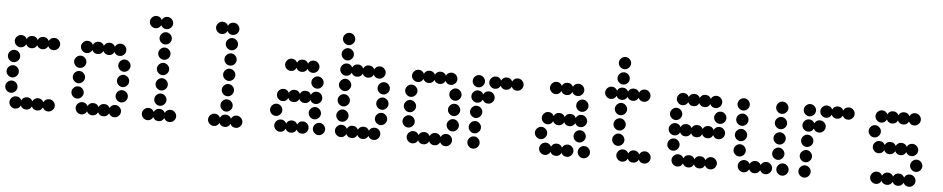

<svg xmlns="http://www.w3.org/2000/svg" viewBox="-40 -964 6128 1248"><g transform="rotate(5 3024.0 -340.0)"><path d="M76 -80Q101 -80 112 -57Q123 -80 148 -80Q173 -80 184 -57Q195 -80 220 -80Q245 -80 256 -57Q267 -80 292 -80Q308 -80 320 -68Q332 -56 332 -40Q332 -24 320 -12Q308 0 292 0Q267 0 256 -23Q245 0 220 0Q195 0 184 -23Q173 0 148 0Q123 0 112 -23Q101 0 76 0Q60 0 48 -12Q36 -24 36 -40Q36 -56 48 -68Q60 -80 76 -80ZM12 -112Q0 -124 0 -140Q0 -156 12 -168Q24 -180 40 -180Q56 -180 68 -168Q80 -156 80 -140Q80 -124 68 -112Q56 -100 40 -100Q24 -100 12 -112ZM12 -212Q0 -224 0 -240Q0 -256 12 -268Q24 -280 40 -280Q56 -280 68 -268Q80 -256 80 -240Q80 -224 68 -212Q56 -200 40 -200Q24 -200 12 -212ZM12 -312Q0 -324 0 -340Q0 -356 12 -368Q24 -380 40 -380Q56 -380 68 -368Q80 -356 80 -340Q80 -324 68 -312Q56 -300 40 -300Q24 -300 12 -312ZM76 -480Q101 -480 112 -457Q123 -480 148 -480Q173 -480 184 -457Q195 -480 220 -480Q245 -480 256 -457Q267 -480 292 -480Q308 -480 320 -468Q332 -456 332 -440Q332 -424 320 -412Q308 -400 292 -400Q267 -400 256 -423Q245 -400 220 -400Q195 -400 184 -423Q173 -400 148 -400Q123 -400 112 -423Q101 -400 76 -400Q60 -400 48 -412Q36 -424 36 -440Q36 -456 48 -468Q60 -480 76 -480Z M508 -80Q533 -80 544 -57Q555 -80 580 -80Q605 -80 616 -57Q627 -80 652 -80Q677 -80 688 -57Q699 -80 724 -80Q740 -80 752 -68Q764 -56 764 -40Q764 -24 752 -12Q740 0 724 0Q699 0 688 -23Q677 0 652 0Q627 0 616 -23Q605 0 580 0Q555 0 544 -23Q533 0 508 0Q492 0 480 -12Q468 -24 468 -40Q468 -56 480 -68Q492 -80 508 -80ZM732 -112Q720 -124 720 -140Q720 -156 732 -168Q744 -180 760 -180Q776 -180 788 -168Q800 -156 800 -140Q800 -124 788 -112Q776 -100 760 -100Q744 -100 732 -112ZM444 -112Q432 -124 432 -140Q432 -156 444 -168Q456 -180 472 -180Q488 -180 500 -168Q512 -156 512 -140Q512 -124 500 -112Q488 -100 472 -100Q456 -100 444 -112ZM732 -212Q720 -224 720 -240Q720 -256 732 -268Q744 -280 760 -280Q776 -280 788 -268Q800 -256 800 -240Q800 -224 788 -212Q776 -200 760 -200Q744 -200 732 -212ZM444 -212Q432 -224 432 -240Q432 -256 444 -268Q456 -280 472 -280Q488 -280 500 -268Q512 -256 512 -240Q512 -224 500 -212Q488 -200 472 -200Q456 -200 444 -212ZM732 -312Q720 -324 720 -340Q720 -356 732 -368Q744 -380 760 -380Q776 -380 788 -368Q800 -356 800 -340Q800 -324 788 -312Q776 -300 760 -300Q744 -300 732 -312ZM444 -312Q432 -324 432 -340Q432 -356 444 -368Q456 -380 472 -380Q488 -380 500 -368Q512 -356 512 -340Q512 -324 500 -312Q488 -300 472 -300Q456 -300 444 -312ZM508 -480Q533 -480 544 -457Q555 -480 580 -480Q605 -480 616 -457Q627 -480 652 -480Q677 -480 688 -457Q699 -480 724 -480Q740 -480 752 -468Q764 -456 764 -440Q764 -424 752 -412Q740 -400 724 -400Q699 -400 688 -423Q677 -400 652 -400Q627 -400 616 -423Q605 -400 580 -400Q555 -400 544 -423Q533 -400 508 -400Q492 -400 480 -412Q468 -424 468 -440Q468 -456 480 -468Q492 -480 508 -480Z M940 -80Q965 -80 976 -57Q987 -80 1012 -80Q1037 -80 1048 -57Q1059 -80 1084 -80Q1100 -80 1112 -68Q1124 -56 1124 -40Q1124 -24 1112 -12Q1100 0 1084 0Q1059 0 1048 -23Q1037 0 1012 0Q987 0 976 -23Q965 0 940 0Q924 0 912 -12Q900 -24 900 -40Q900 -56 912 -68Q924 -80 940 -80ZM984 -112Q972 -124 972 -140Q972 -156 984 -168Q996 -180 1012 -180Q1028 -180 1040 -168Q1052 -156 1052 -140Q1052 -124 1040 -112Q1028 -100 1012 -100Q996 -100 984 -112ZM984 -212Q972 -224 972 -240Q972 -256 984 -268Q996 -280 1012 -280Q1028 -280 1040 -268Q1052 -256 1052 -240Q1052 -224 1040 -212Q1028 -200 1012 -200Q996 -200 984 -212ZM984 -312Q972 -324 972 -340Q972 -356 984 -368Q996 -380 1012 -380Q1028 -380 1040 -368Q1052 -356 1052 -340Q1052 -324 1040 -312Q1028 -300 1012 -300Q996 -300 984 -312ZM984 -412Q972 -424 972 -440Q972 -456 984 -468Q996 -480 1012 -480Q1028 -480 1040 -468Q1052 -456 1052 -440Q1052 -424 1040 -412Q1028 -400 1012 -400Q996 -400 984 -412ZM984 -512Q972 -524 972 -540Q972 -556 984 -568Q996 -580 1012 -580Q1028 -580 1040 -568Q1052 -556 1052 -540Q1052 -524 1040 -512Q1028 -500 1012 -500Q996 -500 984 -512ZM940 -680Q965 -680 976 -657Q987 -680 1012 -680Q1028 -680 1040 -668Q1052 -656 1052 -640Q1052 -624 1040 -612Q1028 -600 1012 -600Q987 -600 976 -623Q965 -600 940 -600Q924 -600 912 -612Q900 -624 900 -640Q900 -656 912 -668Q924 -680 940 -680Z M1372 -80Q1397 -80 1408 -57Q1419 -80 1444 -80Q1469 -80 1480 -57Q1491 -80 1516 -80Q1532 -80 1544 -68Q1556 -56 1556 -40Q1556 -24 1544 -12Q1532 0 1516 0Q1491 0 1480 -23Q1469 0 1444 0Q1419 0 1408 -23Q1397 0 1372 0Q1356 0 1344 -12Q1332 -24 1332 -40Q1332 -56 1344 -68Q1356 -80 1372 -80ZM1416 -112Q1404 -124 1404 -140Q1404 -156 1416 -168Q1428 -180 1444 -180Q1460 -180 1472 -168Q1484 -156 1484 -140Q1484 -124 1472 -112Q1460 -100 1444 -100Q1428 -100 1416 -112ZM1416 -212Q1404 -224 1404 -240Q1404 -256 1416 -268Q1428 -280 1444 -280Q1460 -280 1472 -268Q1484 -256 1484 -240Q1484 -224 1472 -212Q1460 -200 1444 -200Q1428 -200 1416 -212ZM1416 -312Q1404 -324 1404 -340Q1404 -356 1416 -368Q1428 -380 1444 -380Q1460 -380 1472 -368Q1484 -356 1484 -340Q1484 -324 1472 -312Q1460 -300 1444 -300Q1428 -300 1416 -312ZM1416 -412Q1404 -424 1404 -440Q1404 -456 1416 -468Q1428 -480 1444 -480Q1460 -480 1472 -468Q1484 -456 1484 -440Q1484 -424 1472 -412Q1460 -400 1444 -400Q1428 -400 1416 -412ZM1416 -512Q1404 -524 1404 -540Q1404 -556 1416 -568Q1428 -580 1444 -580Q1460 -580 1472 -568Q1484 -556 1484 -540Q1484 -524 1472 -512Q1460 -500 1444 -500Q1428 -500 1416 -512ZM1372 -680Q1397 -680 1408 -657Q1419 -680 1444 -680Q1460 -680 1472 -668Q1484 -656 1484 -640Q1484 -624 1472 -612Q1460 -600 1444 -600Q1419 -600 1408 -623Q1397 -600 1372 -600Q1356 -600 1344 -612Q1332 -624 1332 -640Q1332 -656 1344 -668Q1356 -680 1372 -680Z M2028 -12Q2016 -24 2016 -40Q2016 -56 2028 -68Q2040 -80 2056 -80Q2072 -80 2084 -68Q2096 -56 2096 -40Q2096 -24 2084 -12Q2072 0 2056 0Q2040 0 2028 -12ZM1804 -80Q1829 -80 1840 -57Q1851 -80 1876 -80Q1901 -80 1912 -57Q1923 -80 1948 -80Q1964 -80 1976 -68Q1988 -56 1988 -40Q1988 -24 1976 -12Q1964 0 1948 0Q1923 0 1912 -23Q1901 0 1876 0Q1851 0 1840 -23Q1829 0 1804 0Q1788 0 1776 -12Q1764 -24 1764 -40Q1764 -56 1776 -68Q1788 -80 1804 -80ZM1992 -112Q1980 -124 1980 -140Q1980 -156 1992 -168Q2004 -180 2020 -180Q2036 -180 2048 -168Q2060 -156 2060 -140Q2060 -124 2048 -112Q2036 -100 2020 -100Q2004 -100 1992 -112ZM1740 -112Q1728 -124 1728 -140Q1728 -156 1740 -168Q1752 -180 1768 -180Q1784 -180 1796 -168Q1808 -156 1808 -140Q1808 -124 1796 -112Q1784 -100 1768 -100Q1752 -100 1740 -112ZM1804 -280Q1829 -280 1840 -257Q1851 -280 1876 -280Q1901 -280 1912 -257Q1923 -280 1948 -280Q1973 -280 1984 -257Q1995 -280 2020 -280Q2036 -280 2048 -268Q2060 -256 2060 -240Q2060 -224 2048 -212Q2036 -200 2020 -200Q1995 -200 1984 -223Q1973 -200 1948 -200Q1923 -200 1912 -223Q1901 -200 1876 -200Q1851 -200 1840 -223Q1829 -200 1804 -200Q1788 -200 1776 -212Q1764 -224 1764 -240Q1764 -256 1776 -268Q1788 -280 1804 -280ZM1992 -312Q1980 -324 1980 -340Q1980 -356 1992 -368Q2004 -380 2020 -380Q2036 -380 2048 -368Q2060 -356 2060 -340Q2060 -324 2048 -312Q2036 -300 2020 -300Q2004 -300 1992 -312ZM1840 -480Q1865 -480 1876 -457Q1887 -480 1912 -480Q1937 -480 1948 -457Q1959 -480 1984 -480Q2000 -480 2012 -468Q2024 -456 2024 -440Q2024 -424 2012 -412Q2000 -400 1984 -400Q1959 -400 1948 -423Q1937 -400 1912 -400Q1887 -400 1876 -423Q1865 -400 1840 -400Q1824 -400 1812 -412Q1800 -424 1800 -440Q1800 -456 1812 -468Q1824 -480 1840 -480Z M2200 -80Q2225 -80 2236 -57Q2247 -80 2272 -80Q2297 -80 2308 -57Q2319 -80 2344 -80Q2369 -80 2380 -57Q2391 -80 2416 -80Q2432 -80 2444 -68Q2456 -56 2456 -40Q2456 -24 2444 -12Q2432 0 2416 0Q2391 0 2380 -23Q2369 0 2344 0Q2319 0 2308 -23Q2297 0 2272 0Q2247 0 2236 -23Q2225 0 2200 0Q2184 0 2172 -12Q2160 -24 2160 -40Q2160 -56 2172 -68Q2184 -80 2200 -80ZM2424 -112Q2412 -124 2412 -140Q2412 -156 2424 -168Q2436 -180 2452 -180Q2468 -180 2480 -168Q2492 -156 2492 -140Q2492 -124 2480 -112Q2468 -100 2452 -100Q2436 -100 2424 -112ZM2172 -112Q2160 -124 2160 -140Q2160 -156 2172 -168Q2184 -180 2200 -180Q2216 -180 2228 -168Q2240 -156 2240 -140Q2240 -124 2228 -112Q2216 -100 2200 -100Q2184 -100 2172 -112ZM2424 -212Q2412 -224 2412 -240Q2412 -256 2424 -268Q2436 -280 2452 -280Q2468 -280 2480 -268Q2492 -256 2492 -240Q2492 -224 2480 -212Q2468 -200 2452 -200Q2436 -200 2424 -212ZM2172 -212Q2160 -224 2160 -240Q2160 -256 2172 -268Q2184 -280 2200 -280Q2216 -280 2228 -268Q2240 -256 2240 -240Q2240 -224 2228 -212Q2216 -200 2200 -200Q2184 -200 2172 -212ZM2424 -312Q2412 -324 2412 -340Q2412 -356 2424 -368Q2436 -380 2452 -380Q2468 -380 2480 -368Q2492 -356 2492 -340Q2492 -324 2480 -312Q2468 -300 2452 -300Q2436 -300 2424 -312ZM2172 -312Q2160 -324 2160 -340Q2160 -356 2172 -368Q2184 -380 2200 -380Q2216 -380 2228 -368Q2240 -356 2240 -340Q2240 -324 2228 -312Q2216 -300 2200 -300Q2184 -300 2172 -312ZM2200 -480Q2225 -480 2236 -457Q2247 -480 2272 -480Q2297 -480 2308 -457Q2319 -480 2344 -480Q2369 -480 2380 -457Q2391 -480 2416 -480Q2432 -480 2444 -468Q2456 -456 2456 -440Q2456 -424 2444 -412Q2432 -400 2416 -400Q2391 -400 2380 -423Q2369 -400 2344 -400Q2319 -400 2308 -423Q2297 -400 2272 -400Q2247 -400 2236 -423Q2225 -400 2200 -400Q2184 -400 2172 -412Q2160 -424 2160 -440Q2160 -456 2172 -468Q2184 -480 2200 -480ZM2172 -512Q2160 -524 2160 -540Q2160 -556 2172 -568Q2184 -580 2200 -580Q2216 -580 2228 -568Q2240 -556 2240 -540Q2240 -524 2228 -512Q2216 -500 2200 -500Q2184 -500 2172 -512ZM2172 -612Q2160 -624 2160 -640Q2160 -656 2172 -668Q2184 -680 2200 -680Q2216 -680 2228 -668Q2240 -656 2240 -640Q2240 -624 2228 -612Q2216 -600 2200 -600Q2184 -600 2172 -612Z M2668 -80Q2693 -80 2704 -57Q2715 -80 2740 -80Q2765 -80 2776 -57Q2787 -80 2812 -80Q2837 -80 2848 -57Q2859 -80 2884 -80Q2900 -80 2912 -68Q2924 -56 2924 -40Q2924 -24 2912 -12Q2900 0 2884 0Q2859 0 2848 -23Q2837 0 2812 0Q2787 0 2776 -23Q2765 0 2740 0Q2715 0 2704 -23Q2693 0 2668 0Q2652 0 2640 -12Q2628 -24 2628 -40Q2628 -56 2640 -68Q2652 -80 2668 -80ZM2892 -112Q2880 -124 2880 -140Q2880 -156 2892 -168Q2904 -180 2920 -180Q2936 -180 2948 -168Q2960 -156 2960 -140Q2960 -124 2948 -112Q2936 -100 2920 -100Q2904 -100 2892 -112ZM2604 -112Q2592 -124 2592 -140Q2592 -156 2604 -168Q2616 -180 2632 -180Q2648 -180 2660 -168Q2672 -156 2672 -140Q2672 -124 2660 -112Q2648 -100 2632 -100Q2616 -100 2604 -112ZM2892 -212Q2880 -224 2880 -240Q2880 -256 2892 -268Q2904 -280 2920 -280Q2936 -280 2948 -268Q2960 -256 2960 -240Q2960 -224 2948 -212Q2936 -200 2920 -200Q2904 -200 2892 -212ZM2604 -212Q2592 -224 2592 -240Q2592 -256 2604 -268Q2616 -280 2632 -280Q2648 -280 2660 -268Q2672 -256 2672 -240Q2672 -224 2660 -212Q2648 -200 2632 -200Q2616 -200 2604 -212ZM2892 -312Q2880 -324 2880 -340Q2880 -356 2892 -368Q2904 -380 2920 -380Q2936 -380 2948 -368Q2960 -356 2960 -340Q2960 -324 2948 -312Q2936 -300 2920 -300Q2904 -300 2892 -312ZM2604 -312Q2592 -324 2592 -340Q2592 -356 2604 -368Q2616 -380 2632 -380Q2648 -380 2660 -368Q2672 -356 2672 -340Q2672 -324 2660 -312Q2648 -300 2632 -300Q2616 -300 2604 -312ZM2668 -480Q2693 -480 2704 -457Q2715 -480 2740 -480Q2765 -480 2776 -457Q2787 -480 2812 -480Q2837 -480 2848 -457Q2859 -480 2884 -480Q2900 -480 2912 -468Q2924 -456 2924 -440Q2924 -424 2912 -412Q2900 -400 2884 -400Q2859 -400 2848 -423Q2837 -400 2812 -400Q2787 -400 2776 -423Q2765 -400 2740 -400Q2715 -400 2704 -423Q2693 -400 2668 -400Q2652 -400 2640 -412Q2628 -424 2628 -440Q2628 -456 2640 -468Q2652 -480 2668 -480Z M3036 -12Q3024 -24 3024 -40Q3024 -56 3036 -68Q3048 -80 3064 -80Q3080 -80 3092 -68Q3104 -56 3104 -40Q3104 -24 3092 -12Q3080 0 3064 0Q3048 0 3036 -12ZM3036 -112Q3024 -124 3024 -140Q3024 -156 3036 -168Q3048 -180 3064 -180Q3080 -180 3092 -168Q3104 -156 3104 -140Q3104 -124 3092 -112Q3080 -100 3064 -100Q3048 -100 3036 -112ZM3036 -212Q3024 -224 3024 -240Q3024 -256 3036 -268Q3048 -280 3064 -280Q3080 -280 3092 -268Q3104 -256 3104 -240Q3104 -224 3092 -212Q3080 -200 3064 -200Q3048 -200 3036 -212ZM3064 -380Q3089 -380 3100 -357Q3111 -380 3136 -380Q3152 -380 3164 -368Q3176 -356 3176 -340Q3176 -324 3164 -312Q3152 -300 3136 -300Q3111 -300 3100 -323Q3089 -300 3064 -300Q3048 -300 3036 -312Q3024 -324 3024 -340Q3024 -356 3036 -368Q3048 -380 3064 -380ZM3172 -480Q3197 -480 3208 -457Q3219 -480 3244 -480Q3269 -480 3280 -457Q3291 -480 3316 -480Q3332 -480 3344 -468Q3356 -456 3356 -440Q3356 -424 3344 -412Q3332 -400 3316 -400Q3291 -400 3280 -423Q3269 -400 3244 -400Q3219 -400 3208 -423Q3197 -400 3172 -400Q3156 -400 3144 -412Q3132 -424 3132 -440Q3132 -456 3144 -468Q3156 -480 3172 -480ZM3036 -412Q3024 -424 3024 -440Q3024 -456 3036 -468Q3048 -480 3064 -480Q3080 -480 3092 -468Q3104 -456 3104 -440Q3104 -424 3092 -412Q3080 -400 3064 -400Q3048 -400 3036 -412Z M3756 -12Q3744 -24 3744 -40Q3744 -56 3756 -68Q3768 -80 3784 -80Q3800 -80 3812 -68Q3824 -56 3824 -40Q3824 -24 3812 -12Q3800 0 3784 0Q3768 0 3756 -12ZM3532 -80Q3557 -80 3568 -57Q3579 -80 3604 -80Q3629 -80 3640 -57Q3651 -80 3676 -80Q3692 -80 3704 -68Q3716 -56 3716 -40Q3716 -24 3704 -12Q3692 0 3676 0Q3651 0 3640 -23Q3629 0 3604 0Q3579 0 3568 -23Q3557 0 3532 0Q3516 0 3504 -12Q3492 -24 3492 -40Q3492 -56 3504 -68Q3516 -80 3532 -80ZM3720 -112Q3708 -124 3708 -140Q3708 -156 3720 -168Q3732 -180 3748 -180Q3764 -180 3776 -168Q3788 -156 3788 -140Q3788 -124 3776 -112Q3764 -100 3748 -100Q3732 -100 3720 -112ZM3468 -112Q3456 -124 3456 -140Q3456 -156 3468 -168Q3480 -180 3496 -180Q3512 -180 3524 -168Q3536 -156 3536 -140Q3536 -124 3524 -112Q3512 -100 3496 -100Q3480 -100 3468 -112ZM3532 -280Q3557 -280 3568 -257Q3579 -280 3604 -280Q3629 -280 3640 -257Q3651 -280 3676 -280Q3701 -280 3712 -257Q3723 -280 3748 -280Q3764 -280 3776 -268Q3788 -256 3788 -240Q3788 -224 3776 -212Q3764 -200 3748 -200Q3723 -200 3712 -223Q3701 -200 3676 -200Q3651 -200 3640 -223Q3629 -200 3604 -200Q3579 -200 3568 -223Q3557 -200 3532 -200Q3516 -200 3504 -212Q3492 -224 3492 -240Q3492 -256 3504 -268Q3516 -280 3532 -280ZM3720 -312Q3708 -324 3708 -340Q3708 -356 3720 -368Q3732 -380 3748 -380Q3764 -380 3776 -368Q3788 -356 3788 -340Q3788 -324 3776 -312Q3764 -300 3748 -300Q3732 -300 3720 -312ZM3568 -480Q3593 -480 3604 -457Q3615 -480 3640 -480Q3665 -480 3676 -457Q3687 -480 3712 -480Q3728 -480 3740 -468Q3752 -456 3752 -440Q3752 -424 3740 -412Q3728 -400 3712 -400Q3687 -400 3676 -423Q3665 -400 3640 -400Q3615 -400 3604 -423Q3593 -400 3568 -400Q3552 -400 3540 -412Q3528 -424 3528 -440Q3528 -456 3540 -468Q3552 -480 3568 -480Z M4036 -80Q4061 -80 4072 -57Q4083 -80 4108 -80Q4133 -80 4144 -57Q4155 -80 4180 -80Q4196 -80 4208 -68Q4220 -56 4220 -40Q4220 -24 4208 -12Q4196 0 4180 0Q4155 0 4144 -23Q4133 0 4108 0Q4083 0 4072 -23Q4061 0 4036 0Q4020 0 4008 -12Q3996 -24 3996 -40Q3996 -56 4008 -68Q4020 -80 4036 -80ZM3972 -112Q3960 -124 3960 -140Q3960 -156 3972 -168Q3984 -180 4000 -180Q4016 -180 4028 -168Q4040 -156 4040 -140Q4040 -124 4028 -112Q4016 -100 4000 -100Q3984 -100 3972 -112ZM3972 -212Q3960 -224 3960 -240Q3960 -256 3972 -268Q3984 -280 4000 -280Q4016 -280 4028 -268Q4040 -256 4040 -240Q4040 -224 4028 -212Q4016 -200 4000 -200Q3984 -200 3972 -212ZM3972 -312Q3960 -324 3960 -340Q3960 -356 3972 -368Q3984 -380 4000 -380Q4016 -380 4028 -368Q4040 -356 4040 -340Q4040 -324 4028 -312Q4016 -300 4000 -300Q3984 -300 3972 -312ZM3928 -480Q3953 -480 3964 -457Q3975 -480 4000 -480Q4025 -480 4036 -457Q4047 -480 4072 -480Q4097 -480 4108 -457Q4119 -480 4144 -480Q4160 -480 4172 -468Q4184 -456 4184 -440Q4184 -424 4172 -412Q4160 -400 4144 -400Q4119 -400 4108 -423Q4097 -400 4072 -400Q4047 -400 4036 -423Q4025 -400 4000 -400Q3975 -400 3964 -423Q3953 -400 3928 -400Q3912 -400 3900 -412Q3888 -424 3888 -440Q3888 -456 3900 -468Q3912 -480 3928 -480ZM3972 -512Q3960 -524 3960 -540Q3960 -556 3972 -568Q3984 -580 4000 -580Q4016 -580 4028 -568Q4040 -556 4040 -540Q4040 -524 4028 -512Q4016 -500 4000 -500Q3984 -500 3972 -512ZM3972 -612Q3960 -624 3960 -640Q3960 -656 3972 -668Q3984 -680 4000 -680Q4016 -680 4028 -668Q4040 -656 4040 -640Q4040 -624 4028 -612Q4016 -600 4000 -600Q3984 -600 3972 -612Z M4396 -80Q4421 -80 4432 -57Q4443 -80 4468 -80Q4493 -80 4504 -57Q4515 -80 4540 -80Q4565 -80 4576 -57Q4587 -80 4612 -80Q4628 -80 4640 -68Q4652 -56 4652 -40Q4652 -24 4640 -12Q4628 0 4612 0Q4587 0 4576 -23Q4565 0 4540 0Q4515 0 4504 -23Q4493 0 4468 0Q4443 0 4432 -23Q4421 0 4396 0Q4380 0 4368 -12Q4356 -24 4356 -40Q4356 -56 4368 -68Q4380 -80 4396 -80ZM4332 -112Q4320 -124 4320 -140Q4320 -156 4332 -168Q4344 -180 4360 -180Q4376 -180 4388 -168Q4400 -156 4400 -140Q4400 -124 4388 -112Q4376 -100 4360 -100Q4344 -100 4332 -112ZM4360 -280Q4385 -280 4396 -257Q4407 -280 4432 -280Q4457 -280 4468 -257Q4479 -280 4504 -280Q4529 -280 4540 -257Q4551 -280 4576 -280Q4601 -280 4612 -257Q4623 -280 4648 -280Q4664 -280 4676 -268Q4688 -256 4688 -240Q4688 -224 4676 -212Q4664 -200 4648 -200Q4623 -200 4612 -223Q4601 -200 4576 -200Q4551 -200 4540 -223Q4529 -200 4504 -200Q4479 -200 4468 -223Q4457 -200 4432 -200Q4407 -200 4396 -223Q4385 -200 4360 -200Q4344 -200 4332 -212Q4320 -224 4320 -240Q4320 -256 4332 -268Q4344 -280 4360 -280ZM4620 -312Q4608 -324 4608 -340Q4608 -356 4620 -368Q4632 -380 4648 -380Q4664 -380 4676 -368Q4688 -356 4688 -340Q4688 -324 4676 -312Q4664 -300 4648 -300Q4632 -300 4620 -312ZM4332 -312Q4320 -324 4320 -340Q4320 -356 4332 -368Q4344 -380 4360 -380Q4376 -380 4388 -368Q4400 -356 4400 -340Q4400 -324 4388 -312Q4376 -300 4360 -300Q4344 -300 4332 -312ZM4396 -480Q4421 -480 4432 -457Q4443 -480 4468 -480Q4493 -480 4504 -457Q4515 -480 4540 -480Q4565 -480 4576 -457Q4587 -480 4612 -480Q4628 -480 4640 -468Q4652 -456 4652 -440Q4652 -424 4640 -412Q4628 -400 4612 -400Q4587 -400 4576 -423Q4565 -400 4540 -400Q4515 -400 4504 -423Q4493 -400 4468 -400Q4443 -400 4432 -423Q4421 -400 4396 -400Q4380 -400 4368 -412Q4356 -424 4356 -440Q4356 -456 4368 -468Q4380 -480 4396 -480Z M5052 -12Q5040 -24 5040 -40Q5040 -56 5052 -68Q5064 -80 5080 -80Q5096 -80 5108 -68Q5120 -56 5120 -40Q5120 -24 5108 -12Q5096 0 5080 0Q5064 0 5052 -12ZM4828 -80Q4853 -80 4864 -57Q4875 -80 4900 -80Q4925 -80 4936 -57Q4947 -80 4972 -80Q4988 -80 5000 -68Q5012 -56 5012 -40Q5012 -24 5000 -12Q4988 0 4972 0Q4947 0 4936 -23Q4925 0 4900 0Q4875 0 4864 -23Q4853 0 4828 0Q4812 0 4800 -12Q4788 -24 4788 -40Q4788 -56 4800 -68Q4812 -80 4828 -80ZM5016 -112Q5004 -124 5004 -140Q5004 -156 5016 -168Q5028 -180 5044 -180Q5060 -180 5072 -168Q5084 -156 5084 -140Q5084 -124 5072 -112Q5060 -100 5044 -100Q5028 -100 5016 -112ZM4764 -112Q4752 -124 4752 -140Q4752 -156 4764 -168Q4776 -180 4792 -180Q4808 -180 4820 -168Q4832 -156 4832 -140Q4832 -124 4820 -112Q4808 -100 4792 -100Q4776 -100 4764 -112ZM5016 -212Q5004 -224 5004 -240Q5004 -256 5016 -268Q5028 -280 5044 -280Q5060 -280 5072 -268Q5084 -256 5084 -240Q5084 -224 5072 -212Q5060 -200 5044 -200Q5028 -200 5016 -212ZM4764 -212Q4752 -224 4752 -240Q4752 -256 4764 -268Q4776 -280 4792 -280Q4808 -280 4820 -268Q4832 -256 4832 -240Q4832 -224 4820 -212Q4808 -200 4792 -200Q4776 -200 4764 -212ZM5016 -312Q5004 -324 5004 -340Q5004 -356 5016 -368Q5028 -380 5044 -380Q5060 -380 5072 -368Q5084 -356 5084 -340Q5084 -324 5072 -312Q5060 -300 5044 -300Q5028 -300 5016 -312ZM4764 -312Q4752 -324 4752 -340Q4752 -356 4764 -368Q4776 -380 4792 -380Q4808 -380 4820 -368Q4832 -356 4832 -340Q4832 -324 4820 -312Q4808 -300 4792 -300Q4776 -300 4764 -312ZM5016 -412Q5004 -424 5004 -440Q5004 -456 5016 -468Q5028 -480 5044 -480Q5060 -480 5072 -468Q5084 -456 5084 -440Q5084 -424 5072 -412Q5060 -400 5044 -400Q5028 -400 5016 -412ZM4764 -412Q4752 -424 4752 -440Q4752 -456 4764 -468Q4776 -480 4792 -480Q4808 -480 4820 -468Q4832 -456 4832 -440Q4832 -424 4820 -412Q4808 -400 4792 -400Q4776 -400 4764 -412Z M5196 -12Q5184 -24 5184 -40Q5184 -56 5196 -68Q5208 -80 5224 -80Q5240 -80 5252 -68Q5264 -56 5264 -40Q5264 -24 5252 -12Q5240 0 5224 0Q5208 0 5196 -12ZM5196 -112Q5184 -124 5184 -140Q5184 -156 5196 -168Q5208 -180 5224 -180Q5240 -180 5252 -168Q5264 -156 5264 -140Q5264 -124 5252 -112Q5240 -100 5224 -100Q5208 -100 5196 -112ZM5196 -212Q5184 -224 5184 -240Q5184 -256 5196 -268Q5208 -280 5224 -280Q5240 -280 5252 -268Q5264 -256 5264 -240Q5264 -224 5252 -212Q5240 -200 5224 -200Q5208 -200 5196 -212ZM5224 -380Q5249 -380 5260 -357Q5271 -380 5296 -380Q5312 -380 5324 -368Q5336 -356 5336 -340Q5336 -324 5324 -312Q5312 -300 5296 -300Q5271 -300 5260 -323Q5249 -300 5224 -300Q5208 -300 5196 -312Q5184 -324 5184 -340Q5184 -356 5196 -368Q5208 -380 5224 -380ZM5332 -480Q5357 -480 5368 -457Q5379 -480 5404 -480Q5429 -480 5440 -457Q5451 -480 5476 -480Q5492 -480 5504 -468Q5516 -456 5516 -440Q5516 -424 5504 -412Q5492 -400 5476 -400Q5451 -400 5440 -423Q5429 -400 5404 -400Q5379 -400 5368 -423Q5357 -400 5332 -400Q5316 -400 5304 -412Q5292 -424 5292 -440Q5292 -456 5304 -468Q5316 -480 5332 -480ZM5196 -412Q5184 -424 5184 -440Q5184 -456 5196 -468Q5208 -480 5224 -480Q5240 -480 5252 -468Q5264 -456 5264 -440Q5264 -424 5252 -412Q5240 -400 5224 -400Q5208 -400 5196 -412Z M5692 -80Q5717 -80 5728 -57Q5739 -80 5764 -80Q5789 -80 5800 -57Q5811 -80 5836 -80Q5861 -80 5872 -57Q5883 -80 5908 -80Q5924 -80 5936 -68Q5948 -56 5948 -40Q5948 -24 5936 -12Q5924 0 5908 0Q5883 0 5872 -23Q5861 0 5836 0Q5811 0 5800 -23Q5789 0 5764 0Q5739 0 5728 -23Q5717 0 5692 0Q5676 0 5664 -12Q5652 -24 5652 -40Q5652 -56 5664 -68Q5676 -80 5692 -80ZM5916 -112Q5904 -124 5904 -140Q5904 -156 5916 -168Q5928 -180 5944 -180Q5960 -180 5972 -168Q5984 -156 5984 -140Q5984 -124 5972 -112Q5960 -100 5944 -100Q5928 -100 5916 -112ZM5692 -280Q5717 -280 5728 -257Q5739 -280 5764 -280Q5789 -280 5800 -257Q5811 -280 5836 -280Q5861 -280 5872 -257Q5883 -280 5908 -280Q5924 -280 5936 -268Q5948 -256 5948 -240Q5948 -224 5936 -212Q5924 -200 5908 -200Q5883 -200 5872 -223Q5861 -200 5836 -200Q5811 -200 5800 -223Q5789 -200 5764 -200Q5739 -200 5728 -223Q5717 -200 5692 -200Q5676 -200 5664 -212Q5652 -224 5652 -240Q5652 -256 5664 -268Q5676 -280 5692 -280ZM5628 -312Q5616 -324 5616 -340Q5616 -356 5628 -368Q5640 -380 5656 -380Q5672 -380 5684 -368Q5696 -356 5696 -340Q5696 -324 5684 -312Q5672 -300 5656 -300Q5640 -300 5628 -312ZM5692 -480Q5717 -480 5728 -457Q5739 -480 5764 -480Q5789 -480 5800 -457Q5811 -480 5836 -480Q5861 -480 5872 -457Q5883 -480 5908 -480Q5924 -480 5936 -468Q5948 -456 5948 -440Q5948 -424 5936 -412Q5924 -400 5908 -400Q5883 -400 5872 -423Q5861 -400 5836 -400Q5811 -400 5800 -423Q5789 -400 5764 -400Q5739 -400 5728 -423Q5717 -400 5692 -400Q5676 -400 5664 -412Q5652 -424 5652 -440Q5652 -456 5664 -468Q5676 -480 5692 -480Z"/></g></svg>

Font: Dotrice Condensed
Style: Regular
Weight: 400
Width: 2
Monospace: yes
Designer: Paul Flo Williams
Foundry: His Deeds Are Dust
Version: Version 1.001